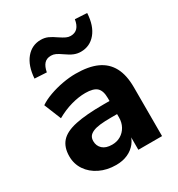

<svg xmlns="http://www.w3.org/2000/svg" viewBox="-179 -862 916 989"><g transform="rotate(-30 278.5 -367.5)"><path d="M224 11Q170 11 127 -10Q84 -31 60 -67Q36 -103 36 -148Q36 -202 64 -233.5Q92 -265 155 -278.5Q218 -292 322 -292H375V-214H323Q284 -214 257.5 -211Q231 -208 214 -200.5Q197 -193 189.5 -182Q182 -171 182 -154Q182 -126 201.5 -108Q221 -90 258 -90Q287 -90 309.5 -103.5Q332 -117 345 -140.5Q358 -164 358 -194V-309Q358 -353 338 -371.5Q318 -390 270 -390Q230 -390 185.5 -377.5Q141 -365 97 -340L56 -441Q82 -459 119.5 -472.5Q157 -486 198 -493.5Q239 -501 276 -501Q353 -501 402.5 -478.5Q452 -456 477 -409.5Q502 -363 502 -290V0H361V-99H368Q362 -65 342.5 -40.5Q323 -16 293 -2.5Q263 11 224 11ZM152 -581 81 -585Q86 -659 120.5 -700.5Q155 -742 208 -742Q231 -742 250 -733.5Q269 -725 293 -708Q314 -694 327 -688Q340 -682 353 -682Q379 -682 394 -698Q409 -714 414 -746L485 -742Q481 -668 446.5 -626.5Q412 -585 358 -585Q337 -585 317.5 -593Q298 -601 273 -619Q253 -633 240 -639Q227 -645 213 -645Q187 -645 172.5 -629Q158 -613 152 -581Z"/></g></svg>

Font: Nunito Sans 12pt ExtraLight ExtraBold
Style: Regular
Weight: 800
Version: Version 3.101;gftools[0.9.27]